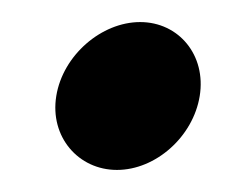

<svg xmlns="http://www.w3.org/2000/svg" viewBox="-20 -154 217 174"><path d="M31 -67C25 -30 51 0 86 0C121 0 155 -30 161 -67C167 -104 142 -134 107 -134C72 -134 37 -104 31 -67Z"/></svg>

Font: Ampere
Style: SCCndIta
Weight: 400
Version: Version 1